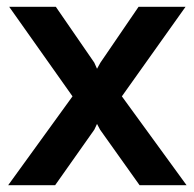

<svg xmlns="http://www.w3.org/2000/svg" viewBox="-20 -544 571 564"><path d="M144 -524 257 -360 265 -342 275 -360 387 -524H525L338 -261L528 0H390L274 -163L265 -180L257 -163L142 0H4L193 -261L7 -524Z"/></svg>

Font: IngvarSans
Style: Bold
Weight: 700
Version: Version 3.000